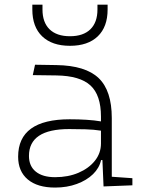

<svg xmlns="http://www.w3.org/2000/svg" viewBox="-20 -803 626 832"><path d="M428.7 4.9 423.8 -109.4H418Q410.6 -75.2 383.1 -48.3Q355.5 -21.5 313 -5.9Q270.5 9.8 218.8 9.8Q142.1 9.8 100.3 -25.4Q58.6 -60.5 58.6 -124Q58.6 -286.1 282.2 -286.1Q320.3 -286.1 355.2 -283.9Q390.1 -281.7 417.5 -276.9V-297.9Q417.5 -391.1 371.8 -432.9Q326.2 -474.6 224.6 -476.1L122.1 -477.5L131.8 -522.5L224.6 -521Q350.6 -519 407.5 -464.6Q464.4 -410.2 464.4 -291.5V-37.1L553.7 -30.8V0ZM417.5 -236.8Q386.7 -241.7 349.9 -242.7Q313 -243.7 279.8 -243.7Q105.5 -243.7 105.5 -127.4Q105.5 -83 135.3 -59.1Q165 -35.2 218.8 -35.2Q275.4 -35.2 320.3 -54.4Q365.2 -73.7 391.4 -106.7Q417.5 -139.6 417.5 -181.2ZM283.2 -604.5Q205.6 -604.5 162.8 -645.5Q120.1 -686.5 120.1 -761.7V-782.7H164.1V-761.7Q164.1 -706.1 194.8 -676Q225.6 -646 283.2 -646Q340.8 -646 371.6 -676Q402.3 -706.1 402.3 -761.7V-782.7H446.3V-761.7Q446.3 -686.5 403.6 -645.5Q360.8 -604.5 283.2 -604.5Z"/></svg>

Font: Cascadia Code ExtraLight
Style: Regular
Weight: 200
Monospace: yes
Designer: Aaron Bell
Foundry: Saja Typeworks
Version: Version 2407.024; ttfautohint (v1.8.4)